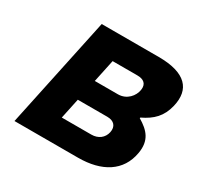

<svg xmlns="http://www.w3.org/2000/svg" viewBox="-145 -839 1037 1008"><g transform="rotate(30 373.5 -335.0)"><path d="M544 -670H198L56 0H441C585 0 683 -60 704 -180C719 -264 680 -305 618 -342L619 -346C684 -377 724 -416 741 -488C768 -601 708 -670 544 -670ZM262 -140 288 -263H467C508 -263 529 -239 521 -201C513 -163 482 -140 441 -140ZM316 -393 345 -530H495C533 -530 556 -513 550 -474C544 -435 510 -393 456 -393Z"/></g></svg>

Font: LT Wave Black
Style: Italic
Weight: 900
Designer: Daniel Lyons
Version: Version 2.5 (Glyphs App)